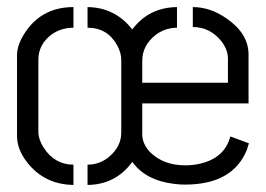

<svg xmlns="http://www.w3.org/2000/svg" viewBox="-20 -524 756 545"><path d="M355.5 -64.5Q393.6 -11.7 474.6 -2Q490.2 0 504.9 0Q640.6 0 680.7 -98.6Q683.6 -108.4 686.5 -117.2L633.8 -136.7Q618.2 -76.2 548.8 -59.6Q528.3 -54.7 505.9 -54.7Q443.4 -54.7 405.3 -92.8Q383.8 -116.2 383.8 -142.6V-230.5H685.5V-369.1Q685.5 -428.7 623 -471.7Q577.1 -503.9 527.3 -503.9V-447.3Q575.2 -447.3 607.4 -408.2Q627 -383.8 627 -357.4V-289.1H383.8V-351.6Q383.8 -395.5 422.9 -425.8Q450.2 -445.3 482.4 -445.3V-503.9Q402.3 -502.9 355.5 -440.4Q306.6 -502.9 228.5 -503.9V-445.3Q285.2 -445.3 312.5 -395.5Q324.2 -374 324.2 -354.5V-147.5Q324.2 -108.4 290 -79.1Q262.7 -56.6 228.5 -56.6V1Q308.6 0 355.5 -64.5ZM28.3 -137.7Q28.3 -93.8 67.4 -50.8Q115.2 0 188.5 1V-56.6Q134.8 -56.6 103.5 -105.5Q88.9 -128.9 88.9 -149.4V-354.5Q88.9 -397.5 126 -425.8Q153.3 -445.3 188.5 -445.3V-503.9Q99.6 -503.9 51.8 -432.6Q28.3 -397.5 28.3 -367.2Z"/></svg>

Font: Post No Bills Jaffna Medium
Style: Regular
Weight: 500
Designer: Kosala Senevirathne, Siva Puranthara, Lasantha Premarathna, Tharique Azeez
Foundry: Mooniak
Version: Version 1.220 ; ttfautohint (v1.6)